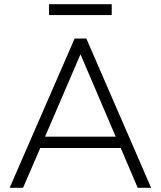

<svg xmlns="http://www.w3.org/2000/svg" viewBox="-20 -896 767 916"><path d="M637 0 556 -190H172L90 0H26L336 -712H392L701 0ZM195 -244H532L364 -637ZM214 -876H513V-824H214Z"/></svg>

Font: Muli Light
Style: Regular
Weight: 300
Designer: Vernon Adams
Foundry: Vernon Adams
Version: Version 2.100